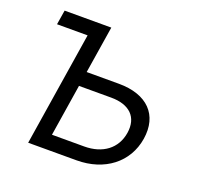

<svg xmlns="http://www.w3.org/2000/svg" viewBox="-102 -662 803 773"><g transform="rotate(20 300.0 -275.0)"><path d="M93 0H300C420 0 508 -68 525 -174C542 -281 477 -348 355 -348H217L249 -550H49L39 -488H170ZM172 -63 207 -285H345C424 -285 466 -244 455 -174C444 -104 389 -63 310 -63Z"/></g></svg>

Font: JetBrains Mono ExtraLight
Style: Italic
Weight: 240
Italic angle: -9°
Monospace: yes
Designer: Philipp Nurullin, Konstantin Bulenkov
Foundry: JetBrains
Version: Version 2.305